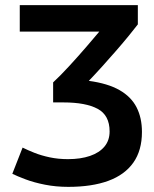

<svg xmlns="http://www.w3.org/2000/svg" viewBox="-20 -713 600 748"><path d="M246 15Q198 15 155 6.5Q112 -2 79 -14.5Q46 -27 28 -36L68 -138Q88 -128 114.5 -117.5Q141 -107 174 -100Q207 -93 245 -93Q294 -93 330.5 -105.5Q367 -118 387 -142Q407 -166 407 -201Q407 -264 360.5 -289Q314 -314 227 -314H187V-392Q216 -419 250 -456Q284 -493 315.5 -529.5Q347 -566 367 -590H57V-693H517V-618Q504 -601 482 -574Q460 -547 433 -516Q406 -485 378.5 -454.5Q351 -424 326 -398Q400 -388 445.5 -362Q491 -336 512 -295Q533 -254 533 -199Q533 -127 499.5 -79.5Q466 -32 402 -8.5Q338 15 246 15Z"/></svg>

Font: Ubuntu Sans Mono SemiBold
Style: Regular
Weight: 600
Monospace: yes
Designer: Dalton Maag Ltd
Foundry: Dalton Maag Ltd
Version: Version 1.006